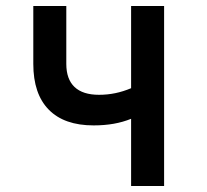

<svg xmlns="http://www.w3.org/2000/svg" viewBox="-20 -620 690 640"><path d="M417 0V-224Q390 -213 359 -207.5Q328 -202 292 -202Q194 -202 142.5 -254.5Q91 -307 91 -407V-600H201V-407Q201 -356 228.5 -330Q256 -304 310 -304Q338 -304 364.5 -309.5Q391 -315 417 -326V-600H527V0Z"/></svg>

Font: Martian Mono SemiCondensed
Style: Regular
Weight: 400
Width: 4
Designer: Roman Shamin
Foundry: Evil Martians
Version: Version 1.000